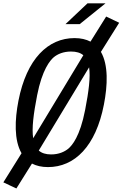

<svg xmlns="http://www.w3.org/2000/svg" viewBox="-24 -960 712 1114"><path d="M254.5 9.5C408.5 9.5 532 -110.5 579 -354C600.5 -464.5 605.5 -583 561.5 -659L667.5 -828L592 -864L501 -718.5C476 -731.5 445.5 -739 408.5 -739C255 -739 130.5 -619 83 -375.5C61.5 -265 57 -146.5 101 -71L-4.5 98L71 133.5L161.5 -11C186.5 2 217 9.5 254.5 9.5ZM168.5 -158C159.5 -215.5 170.5 -299.5 191.5 -407.5C220.5 -556 266.5 -609.5 288 -628C310 -646 343 -661 388 -661C419 -661 442.5 -654 459.5 -639.5ZM201 -86.5 493 -569.5C501.5 -513 491 -430.5 470 -322.5C440 -167.5 394 -116 372.5 -97.5C350.5 -79.5 317.5 -64 272.5 -64C241.5 -64 218 -71.5 201 -86.5ZM356 -820 483.5 -940.5H588L438.5 -820Z"/></svg>

Font: Monaspace Argon
Style: Italic
Weight: 400
Italic angle: -11°
Designer: Riley Cran & the Lettermatic Team
Foundry: Lettermatic
Version: Version 1.101 (Monaspace Argon)